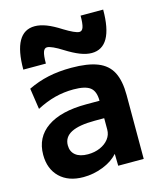

<svg xmlns="http://www.w3.org/2000/svg" viewBox="-117 -860 793 953"><g transform="rotate(-15 280.0 -383.0)"><path d="M193.6 10Q116.7 10 72.4 -32.8Q28.1 -75.7 28.1 -148.4Q28.1 -238.1 98.7 -286.9Q169.4 -335.6 299.1 -335.6H367.7Q367.7 -384.3 342.6 -403.9Q317.5 -423.5 256.7 -423.5Q207.6 -423.5 161.3 -411.6Q114.9 -399.6 67.1 -374.3L51 -482.3Q101.5 -506.8 155.6 -518.4Q209.6 -530 274.6 -530Q358 -530 408.7 -510Q459.4 -490.1 482.2 -445.7Q504.9 -401.3 504.9 -328.3V0H373.9L372.6 -59.9H370.7Q343.2 -28.3 294.2 -9.2Q245.3 10 193.6 10ZM244.2 -93.7Q278.9 -93.7 307 -106.1Q335.1 -118.4 351.4 -139.6Q367.7 -160.7 367.7 -187.4V-246H319.1Q238.3 -246 198.3 -225.4Q158.3 -204.7 158.3 -162.3Q158.3 -130.1 180.6 -111.9Q203 -93.7 244.2 -93.7ZM392.6 -574.3Q365.7 -574.3 333.7 -586.8Q301.7 -599.3 260.7 -625Q235.7 -641 215.5 -650.2Q195.3 -659.4 184.3 -659.4Q170.6 -659.4 164.5 -641.9Q158.3 -624.3 158.3 -582.7H42.3Q42.3 -776.3 152 -776.3Q179.3 -776.3 211.5 -764Q243.6 -751.6 284 -725.6Q310 -709.6 329.7 -700.5Q349.3 -691.3 360.3 -691.3Q374.3 -691.3 380.3 -709.1Q386.3 -727 386.3 -768H502.3Q502.3 -574.3 392.6 -574.3Z"/></g></svg>

Font: M PLUS 2 Thin
Style: Regular
Weight: 100
Designer: Coji Morishita
Foundry: UNDERFOREST DESIGN
Version: Version 1.001